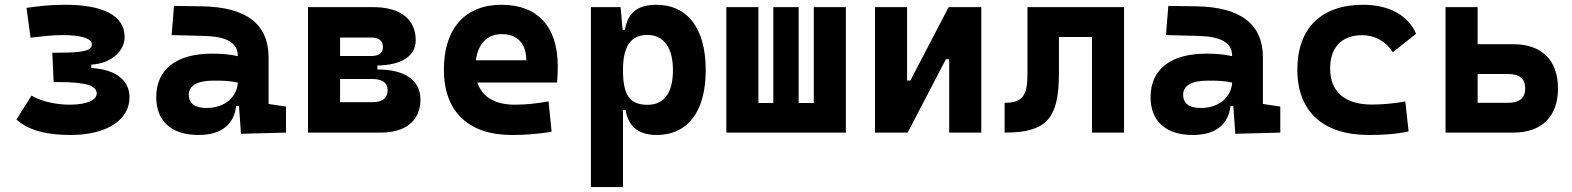

<svg xmlns="http://www.w3.org/2000/svg" viewBox="-20 -547 6485 792"><path d="M271.5 9.8C419.4 9.8 514.2 -51.8 514.2 -145.5C514.2 -212.9 461.9 -260.3 356.4 -266.6V-280.3C446.8 -286.1 494.1 -342.3 494.1 -394C494.1 -486.3 398.9 -527.3 249 -527.3C177.2 -527.3 140.1 -521 89.4 -514.6L106 -391.6C163.6 -397.5 192.4 -402.3 238.3 -402.3C308.1 -402.3 358.9 -390.1 358.9 -364.7C358.9 -342.3 340.8 -329.6 223.1 -329.6H195.8L201.2 -208.5H221.7C337.9 -208.5 378.9 -192.9 378.9 -161.1C378.9 -133.3 336.4 -115.2 267.6 -115.2C220.7 -115.2 155.8 -125 109.9 -152.8L47.9 -53.7C105 -2.9 189 9.8 271.5 9.8Z M974.1 4.9 1159.7 0V-107.4L1087.9 -118.2V-309.6C1087.9 -446.3 998 -518.6 810.5 -521L697.8 -522.5L688 -402.3L820.3 -398.9C913.6 -396.5 960.9 -372.1 960.9 -316.9V-315.4C929.7 -322.3 897.9 -325.7 855 -325.7C708 -325.7 624.5 -261.7 624.5 -146C624.5 -46.4 688.5 9.8 798.8 9.8C888.7 9.8 944.8 -29.8 954.1 -109.4H965.8ZM960.9 -206.5C959 -154.8 915.5 -101.6 831.5 -101.6C784.2 -101.6 758.8 -120.6 758.8 -155.8C758.8 -194.3 794.4 -214.4 861.3 -214.4C895.5 -214.4 923.3 -214.4 960.9 -206.5Z M1250.5 0H1549.8C1654.3 0 1714.4 -49.8 1714.4 -136.7C1714.4 -215.3 1650.4 -260.3 1539.1 -260.3H1536.6V-276.9C1637.2 -278.3 1694.8 -315.9 1694.8 -380.9C1694.8 -467.8 1630.9 -517.6 1519.5 -517.6H1250.5ZM1382.8 -125.5V-221.2H1513.7C1556.6 -221.2 1579.1 -206.1 1579.1 -175.3C1579.1 -142.1 1557.1 -125.5 1515.1 -125.5ZM1382.8 -315.9V-392.1H1510.7C1542.5 -392.1 1559.6 -379.4 1559.6 -354C1559.6 -328.6 1543 -315.9 1511.7 -315.9Z M2091.8 9.8C2133.8 9.8 2189 7.8 2255.4 -3.9L2242.7 -128.9C2195.3 -120.1 2150.4 -115.2 2103.5 -115.2C2022.5 -115.2 1969.2 -146.5 1949.2 -206.5H2277.8C2279.8 -227.5 2280.8 -249 2280.8 -273.4C2280.8 -438.5 2196.3 -527.3 2048.8 -527.3C1897.9 -527.3 1811 -428.7 1811 -259.8C1811 -85.9 1912.6 9.8 2091.8 9.8ZM1942.9 -298.3C1952.1 -367.7 1990.2 -406.2 2049.8 -406.2C2113.3 -406.2 2150.9 -368.2 2150.9 -298.3Z M2417.5 224.6H2549.8V-93.8H2560.5C2570.8 -24.9 2615.7 9.8 2688 9.8C2816.4 9.8 2891.1 -85.4 2891.1 -258.3C2891.1 -429.2 2816.4 -527.3 2687 -527.3C2608.4 -527.3 2569.8 -493.2 2557.6 -423.8H2548.3L2540 -517.6H2417.5ZM2549.8 -258.3C2549.8 -358.4 2583.5 -402.8 2650.9 -402.8C2717.8 -402.8 2755.9 -350.1 2755.9 -258.3C2755.9 -163.1 2719.7 -114.7 2650.9 -114.7C2575.7 -114.7 2549.8 -157.7 2549.8 -258.3Z M2976.1 0H3469.2V-517.6H3336.9V-122.1H3274.4V-517.6H3169.9V-122.1H3108.4V-517.6H2976.1Z M3589.4 0H3724.1L3881.8 -302.7H3895.5V0H4027.8V-517.6H3893.1L3735.4 -214.8H3721.7V-517.6H3589.4Z M4124 0C4295.9 0 4348.1 -56.2 4348.1 -244.6V-394.5H4484.4V0H4616.7V-517.6H4218.3V-241.2C4218.3 -150.4 4196.3 -123 4124 -123Z M5075.7 4.9 5261.2 0V-107.4L5189.5 -118.2V-309.6C5189.5 -446.3 5099.6 -518.6 4912.1 -521L4799.3 -522.5L4789.6 -402.3L4921.9 -398.9C5015.1 -396.5 5062.5 -372.1 5062.5 -316.9V-315.4C5031.2 -322.3 4999.5 -325.7 4956.5 -325.7C4809.6 -325.7 4726.1 -261.7 4726.1 -146C4726.1 -46.4 4790 9.8 4900.4 9.8C4990.2 9.8 5046.4 -29.8 5055.7 -109.4H5067.4ZM5062.5 -206.5C5060.5 -154.8 5017.1 -101.6 4933.1 -101.6C4885.7 -101.6 4860.4 -120.6 4860.4 -155.8C4860.4 -194.3 4896 -214.4 4962.9 -214.4C4997.1 -214.4 5024.9 -214.4 5062.5 -206.5Z M5627 9.8C5680.2 9.8 5737.8 6.8 5790.5 -4.9L5776.9 -128.4C5732.4 -120.6 5685.5 -115.7 5638.7 -115.7C5528.8 -115.7 5466.8 -167.5 5466.8 -264.6C5466.8 -352.5 5515.6 -401.9 5598.6 -401.9C5651.4 -401.9 5696.8 -376.5 5725.6 -331.5L5821.3 -407.7C5789.1 -483.9 5709.5 -527.3 5602.5 -527.3C5428.7 -527.3 5331.5 -428.7 5331.5 -259.8C5331.5 -85.9 5438.5 9.8 5627 9.8Z M5942.9 0H6222.7C6339.8 0 6406.7 -66.4 6406.7 -182.1C6406.7 -298.3 6339.8 -364.7 6222.7 -364.7H6075.2V-517.6H5942.9ZM6075.2 -123V-241.7H6201.7C6248 -241.7 6271.5 -221.7 6271.5 -182.1C6271.5 -143.1 6248 -123 6201.7 -123Z"/></svg>

Font: Cascadia Mono NF
Style: Bold
Weight: 700
Monospace: yes
Designer: Aaron Bell
Foundry: Saja Typeworks
Version: Version 2404.023